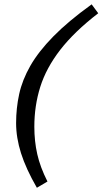

<svg xmlns="http://www.w3.org/2000/svg" viewBox="-20 -764 484 906"><path d="M443.5 -701.5Q330 -614 264 -528.5Q198 -443 170 -354Q142 -265 142 -166Q142 -98 155.8 -36.8Q169.5 24.5 204 92.5L154 122Q102.5 32.5 79.2 -41Q56 -114.5 56 -183Q56 -253.5 70.5 -320Q85 -386.5 123.2 -453.5Q161.5 -520.5 231.5 -592Q301.5 -663.5 412.5 -743.5Z"/></svg>

Font: Newsreader 6pt
Style: Italic
Weight: 400
Italic angle: -17°
Designer: Hugues Gentile
Foundry: Production Type
Version: Version 1.003; ttfautohint (v1.8.3)